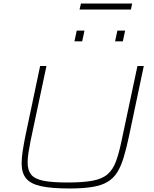

<svg xmlns="http://www.w3.org/2000/svg" viewBox="-20 -1063 875 1091"><path d="M373 8Q273 8 213.5 -5Q154 -18 128.5 -49Q103 -80 103 -134Q103 -166 109 -205.5Q115 -245 125 -294L208 -688H244L154 -264Q147 -227 142 -196Q137 -165 137 -140Q137 -96 157 -71Q177 -46 226.5 -36Q276 -26 363 -26Q454 -26 508 -36.5Q562 -47 592 -73.5Q622 -100 639 -146Q656 -192 671 -264L761 -688H797L714 -294Q699 -223 683.5 -171Q668 -119 646.5 -84.5Q625 -50 591 -29.5Q557 -9 504 -0.5Q451 8 373 8ZM634 -828 647 -889H691L678 -828ZM403 -828 416 -889H460L447 -828ZM432 -1009 440 -1043H731L724 -1009Z"/></svg>

Font: Saira Expanded Thin
Style: Italic
Weight: 250
Width: 7
Italic angle: -12°
Designer: Hector Gatti with collaboration of the Omnibus-Type team
Foundry: Omnibus-Type
Version: Version 1.101